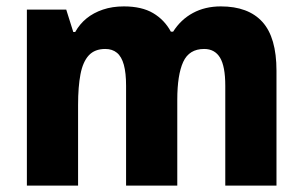

<svg xmlns="http://www.w3.org/2000/svg" viewBox="-20 -580 946 600"><path d="M670 -560Q756 -560 800 -511.5Q844 -463 844 -359V0H684V-312Q684 -373 667.5 -400Q651 -427 618 -427Q571 -427 552.5 -386.5Q534 -346 534 -268V0H374V-312Q374 -352 367 -377.5Q360 -403 345.5 -415Q331 -427 309 -427Q276 -427 257.5 -407Q239 -387 231.5 -348Q224 -309 224 -252V0H64V-550H187L209 -480H215Q229 -505 250.5 -522.5Q272 -540 301.5 -550Q331 -560 367 -560Q423 -560 458.5 -539Q494 -518 514 -481H521Q545 -519 583 -539.5Q621 -560 670 -560Z"/></svg>

Font: Noto Sans Khmer SemiCondensed ExtraBold
Style: Regular
Weight: 800
Width: 4
Designer: Danh Hong and the Monotype Design Team
Foundry: Monotype Imaging Inc.
Version: Version 2.004